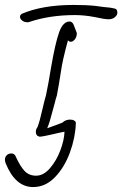

<svg xmlns="http://www.w3.org/2000/svg" viewBox="-65 -538 495 777"><path d="M410 -486Q410 -477 400 -468.5Q390 -460 375 -460Q358 -460 318 -469Q276 -477 238 -477Q136 -477 53 -449L49 -448H45Q33 -448 24.5 -455Q16 -462 16 -470Q16 -477 23 -482Q107 -518 233 -518Q287 -518 322 -514Q356 -509 381 -507Q402 -504 406 -500Q410 -495 410 -486ZM156 -119 147 -86Q136 -42 126 -19Q177 -37 188 -42Q200 -54 219 -54Q229 -54 235.5 -50Q242 -46 242 -40Q240 19 218 79Q196 139 157.5 179Q119 219 69 219Q-3 219 -42 123Q-45 116 -45 108Q-45 97 -37.5 90Q-30 83 -19 83Q-7 83 -2 94Q17 136 35 154.5Q53 173 81 173Q111 173 137 143Q163 113 179 71Q195 29 196 -5Q179 -2 141 7Q110 14 99 15H97H96H95Q93 15 92 14Q80 11 80 -5Q80 -15 87 -24Q96 -48 105 -89Q117 -140 121 -152L131 -203L142 -267Q159 -365 174.5 -408Q190 -451 217 -451Q227 -451 233 -438L246 -404Q246 -383 231 -372Q227 -369 221 -369Q215 -369 210 -375Q187 -290 182 -251Q172 -186 165 -151Q161 -140 156 -119Z"/></svg>

Font: Bad Script
Style: Regular
Weight: 400
Italic angle: -10°
Designer: Roman Shchyukin (Gaslight Type Foundry), Cyreal (Charset Expansion)
Foundry: Gaslight
Version: Version 2.000